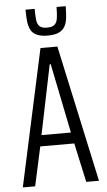

<svg xmlns="http://www.w3.org/2000/svg" viewBox="-59 -924 535 962"><g transform="rotate(-5 208.0 -443.0)"><path d="M16 0 165 -688H250L399 0H335L292 -197H121L78 0ZM132 -253H280L209 -603H204ZM207 -747Q172 -747 151 -757Q130 -767 121 -786Q112 -805 109.5 -830Q107 -855 107 -886H153Q153 -853 155.5 -831Q158 -809 169.5 -798Q181 -787 207 -787Q234 -787 245.5 -798Q257 -809 260 -831Q263 -853 263 -886H309Q309 -855 306.5 -830Q304 -805 294.5 -786.5Q285 -768 264.5 -757.5Q244 -747 207 -747Z"/></g></svg>

Font: Saira ExtraCondensed
Style: Regular
Weight: 400
Width: 2
Designer: Hector Gatti with collaboration of the Omnibus-Type team
Foundry: Omnibus-Type
Version: Version 1.101